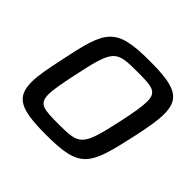

<svg xmlns="http://www.w3.org/2000/svg" viewBox="-169 -882 1076 1076"><g transform="rotate(45 369.0 -344.0)"><path d="M325 8C597 8 616 -46 681 -341C700 -429 711 -492 711 -541C711 -664 648 -696 445 -696C171 -696 150 -642 89 -347C70 -258 58 -194 58 -146C58 -23 121 8 325 8ZM329 -84C216 -84 174 -87 174 -162C174 -201 185 -258 203 -344C257 -598 269 -604 439 -604C552 -604 594 -601 594 -525C594 -485 584 -428 566 -344C511 -90 498 -84 329 -84Z"/></g></svg>

Font: Saira UNSAM Medium Italic
Style: Regular
Weight: 500
Italic angle: -12°
Designer: Hector Gatti with collaboration of the Omnibus-Type team
Foundry: Omnibus-Type
Version: Version 0.072;PS 000.072;hotconv 1.0.88;makeotf.lib2.5.64775